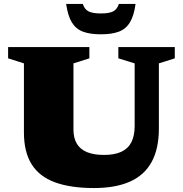

<svg xmlns="http://www.w3.org/2000/svg" viewBox="-20 -936 924 971"><path d="M661 -299V-615.5L578.5 -641V-698H864V-641L783.5 -615.5V-287Q783.5 -183 746.5 -116.2Q709.5 -49.5 636.5 -17.2Q563.5 15 455 15Q337 15 258 -14Q179 -43 140 -105.2Q101 -167.5 101 -266.5V-615.5L21 -641V-698H432V-641L351.5 -615.5V-281Q351.5 -237.5 368.8 -209Q386 -180.5 420.2 -166.5Q454.5 -152.5 506 -152.5Q559.5 -152.5 593.8 -168.5Q628 -184.5 644.5 -217Q661 -249.5 661 -299ZM490 -868Q533 -868 553 -878.8Q573 -889.5 581 -916H665.5Q657.5 -856.5 637.2 -823Q617 -789.5 581.2 -776Q545.5 -762.5 490 -762.5Q435 -762.5 399.2 -776Q363.5 -789.5 343.2 -823Q323 -856.5 314.5 -916H399Q407 -889.5 427.2 -878.8Q447.5 -868 490 -868Z"/></svg>

Font: Newsreader 9pt ExtraBold
Style: Regular
Weight: 800
Designer: Hugues Gentile
Foundry: Production Type
Version: Version 1.003